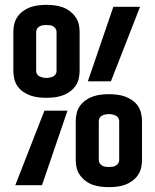

<svg xmlns="http://www.w3.org/2000/svg" viewBox="-20 -763 640 791"><path d="M171 -360Q155 -360 138 -362Q121 -364 105.5 -369.5Q90 -375 76 -384.5Q62 -394 52.5 -407.5Q43 -421 39 -437.5Q35 -454 35 -471V-632Q35 -649 39 -665Q43 -681 52.5 -694.5Q62 -708 76 -718Q90 -728 105.5 -733.5Q121 -739 138 -741Q155 -743 171 -743Q188 -743 204.5 -741Q221 -739 237 -733.5Q253 -728 266.5 -718Q280 -708 290 -694.5Q300 -681 304 -665Q308 -649 308 -632V-471Q308 -454 304 -437.5Q300 -421 290 -407.5Q280 -394 266.5 -384.5Q253 -375 237 -369.5Q221 -364 204.5 -362Q188 -360 171 -360ZM437 -428H342L447 -735H557ZM171 -442Q178 -442 185.5 -443.5Q193 -445 199 -448Q205 -451 209 -457Q213 -463 213 -471V-632Q213 -639 209 -645Q205 -651 199 -654.5Q193 -658 185.5 -659Q178 -660 171 -660Q164 -660 157 -659Q150 -658 143.5 -654.5Q137 -651 133 -645Q129 -639 129 -632V-471Q129 -463 133 -457Q137 -451 143.5 -448Q150 -445 157 -443.5Q164 -442 171 -442ZM429 8Q412 8 395.5 6Q379 4 363 -1.5Q347 -7 333.5 -17Q320 -27 310 -40.5Q300 -54 296 -70Q292 -86 292 -103V-264Q292 -281 296 -297.5Q300 -314 310 -327.5Q320 -341 333.5 -350.5Q347 -360 363 -365.5Q379 -371 395.5 -373Q412 -375 429 -375Q445 -375 462 -373Q479 -371 494.5 -365.5Q510 -360 524 -350.5Q538 -341 547.5 -327.5Q557 -314 561 -297.5Q565 -281 565 -264V-103Q565 -86 561 -70Q557 -54 547.5 -40.5Q538 -27 524 -17Q510 -7 494.5 -1.5Q479 4 462 6Q445 8 429 8ZM43 0 163 -307H258L153 0ZM429 -75Q436 -75 443 -76Q450 -77 456.5 -80.5Q463 -84 467 -90Q471 -96 471 -103V-264Q471 -272 467 -278Q463 -284 456.5 -287Q450 -290 443 -291.5Q436 -293 429 -293Q422 -293 414.5 -291.5Q407 -290 401 -287Q395 -284 391 -278Q387 -272 387 -264V-103Q387 -96 391 -90Q395 -84 401 -80.5Q407 -77 414.5 -76Q422 -75 429 -75Z"/></svg>

Font: Iosevka Fixed Curly Md Ex
Style: Regular
Weight: 500
Width: 7
Monospace: yes
Designer: Belleve Invis
Foundry: Belleve Invis
Version: Version 30.1.2